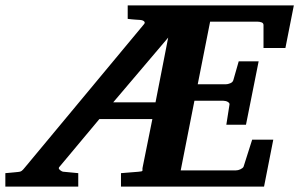

<svg xmlns="http://www.w3.org/2000/svg" viewBox="-73 -691 1108 711"><path d="M346.2 -312H502.9L549.8 -551.8ZM983.9 -513.2H902.8V-598.1Q902.8 -605.5 895.5 -608.2Q888.2 -610.8 879.9 -610.8H705.1L659.2 -378.9H763.2Q770.5 -378.9 779.5 -382.6Q788.6 -386.2 791 -394L811 -463.9H884.8L837.9 -229H765.1L776.9 -304.2Q777.3 -307.1 775.4 -309.6Q773.4 -312 770 -314Q766.6 -315.9 762.2 -316.9Q757.8 -317.9 753.9 -317.9H647L596.2 -60.1H800.8Q804.2 -60.1 808.6 -61Q813 -62 817.1 -64Q821.3 -65.9 824.7 -68.6Q828.1 -71.3 829.1 -74.2L860.8 -173.8H939L904.8 0H375V-49.8Q399.4 -51.8 414.8 -53Q430.2 -54.2 438.7 -54.9Q447.3 -55.7 450.4 -56.4Q453.6 -57.1 454.3 -58.8Q455.1 -60.5 454.6 -63.2Q454.1 -65.9 455.1 -70.8L491.2 -250H294.9L146 -71.8Q143.6 -68.8 145.3 -65.9Q147 -63 150.1 -60.5Q153.3 -58.1 156.2 -56.6Q159.2 -55.2 160.2 -55.2L216.8 -49.8V0H-53.2V-49.8Q-44.4 -50.8 -36.1 -51.3Q-27.8 -51.8 -21 -52.7Q-13.2 -53.7 -5.9 -54.2Q-1.5 -54.7 1.5 -55.4Q4.4 -56.2 6.8 -57.9Q9.3 -59.6 12.5 -63Q15.6 -66.4 20 -71.8L460 -601.1Q465.3 -606.9 460.9 -611.6Q456.5 -616.2 445.8 -617.2Q438 -617.2 430.2 -618.2Q423.3 -618.7 415.3 -619.4Q407.2 -620.1 399.9 -621.1V-670.9H1015.1Z"/></svg>

Font: Charis SIL
Style: Bold Italic
Weight: 700
Italic angle: -11°
Foundry: SIL International
Version: Version 4.112